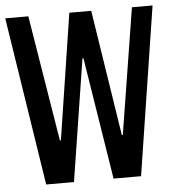

<svg xmlns="http://www.w3.org/2000/svg" viewBox="-50 -733 701 779"><g transform="rotate(-5 300.0 -343.0)"><path d="M106.8 0 0 -686H94L177.8 -173H181.8L261 -686H350.2L430 -173H434L516 -686H600L493.2 0H381.2L302 -497H298L220 0Z"/></g></svg>

Font: Chivo Mono Medium
Style: Regular
Weight: 500
Monospace: yes
Designer: Hector Gatti
Foundry: Omnibus-Type
Version: Version 1.008